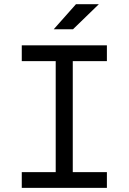

<svg xmlns="http://www.w3.org/2000/svg" viewBox="-20 -914 626 934"><path d="M85.9 0V-76.7H251V-616.7H85.9V-693.4H500V-616.7H334V-76.7H500V0ZM241.2 -771.5 349.6 -893.6H460.9L335 -771.5Z"/></svg>

Font: Cascadia Code NF SemiLight
Style: Regular
Weight: 350
Monospace: yes
Designer: Aaron Bell
Foundry: Saja Typeworks
Version: Version 2404.023; ttfautohint (v1.8.4)